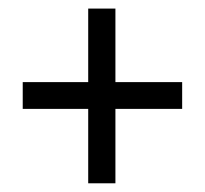

<svg xmlns="http://www.w3.org/2000/svg" viewBox="-20 -506 471 441"><path d="M32.2 -255.9V-317.4H182.6V-486.3H245.1V-317.4H398.4V-255.9H245.1V-85H182.6V-255.9Z"/></svg>

Font: Post No Bills Jaffna Medium
Style: Regular
Weight: 500
Designer: Kosala Senevirathne, Siva Puranthara, Lasantha Premarathna, Tharique Azeez
Foundry: Mooniak
Version: Version 1.220 ; ttfautohint (v1.6)